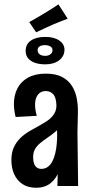

<svg xmlns="http://www.w3.org/2000/svg" viewBox="-20 -869 428 897"><path d="M248.2 0 250.6 -96.2 243.6 -376.2Q242.6 -413.6 228.8 -428.6Q215 -443.6 194 -443.6Q169.6 -443.6 156.7 -426.1Q143.8 -408.6 143.8 -380Q143.8 -367.6 145.8 -354.7Q147.8 -341.8 151.8 -327.8L53 -322.4Q49 -338.2 47 -353.6Q45 -369 45 -382.8Q45 -425.2 61.9 -457.1Q78.8 -489 112.1 -507Q145.4 -525 194.2 -525Q241 -525 270.5 -509.2Q300 -493.4 316.4 -467.1Q332.8 -440.8 338.7 -408.6Q344.6 -376.4 344 -344L341.8 -249.2L345 0ZM148.6 8.2Q111.4 8.2 85.6 -8.6Q59.8 -25.4 46.5 -54.5Q33.2 -83.6 33.2 -121.2Q33.2 -156.2 44.8 -181.1Q56.4 -206 75.5 -224.4Q94.6 -242.8 118.1 -256.5Q141.6 -270.2 165.2 -282.8Q182.2 -292.4 196.7 -301.7Q211.2 -311 221.7 -322.3Q232.2 -333.6 237.9 -346.9Q243.6 -360.2 243.6 -376.2L291 -352.4Q288 -318.6 273.6 -294.8Q259.2 -271 239.7 -254.4Q220.2 -237.8 200 -224.6Q181.6 -211.8 166.5 -199.3Q151.4 -186.8 143.1 -171.3Q134.8 -155.8 134.8 -134.4Q134.8 -117.8 138.9 -105.5Q143 -93.2 151.7 -86.6Q160.4 -80 174 -80Q196.4 -80 212.6 -97.6Q228.8 -115.2 238 -152.4Q247.2 -189.6 247.2 -246.2L287 -300.2Q287 -230.8 280.8 -174.2Q274.6 -117.6 259.2 -76.6Q243.8 -35.6 216.9 -13.7Q190 8.2 148.6 8.2ZM192 -568.4Q163.2 -568.4 142.5 -575.9Q121.8 -583.4 110.8 -597.4Q99.8 -611.4 99.8 -631Q99.8 -662.8 124.7 -679.7Q149.6 -696.6 191.2 -696.6Q232.2 -696.6 256.7 -679.9Q281.2 -663.2 281.2 -636.6Q281.2 -606.8 256.6 -587.6Q232 -568.4 192 -568.4ZM192 -608Q198 -608 205.7 -610.2Q213.4 -612.4 219.3 -618.7Q225.2 -625 225.2 -635.2Q225.2 -647 214.3 -652.6Q203.4 -658.2 190 -658.2Q175.2 -658.2 165.5 -652.5Q155.8 -646.8 155.8 -634Q155.8 -626.2 160 -620.4Q164.2 -614.6 172.1 -611.3Q180 -608 192 -608ZM148.8 -718.2 116.6 -765.8Q129.8 -773.2 147.3 -783.2Q164.8 -793.2 188 -807.2Q209.2 -819.6 225.4 -830.4Q241.6 -841.2 253 -848.8L296.2 -781.6Q279.2 -775.8 261.8 -768.4Q244.4 -761 223.8 -752.8Q208.2 -745.8 186.1 -735.6Q164 -725.4 148.8 -718.2Z"/></svg>

Font: Truculenta
Style: Regular
Weight: 400
Designer: Ivan Castro, Eva Sanz & Omnibus-Type Team
Foundry: Omnibus-Type
Version: Version 1.002